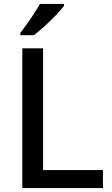

<svg xmlns="http://www.w3.org/2000/svg" viewBox="-20 -961 573 981"><path d="M94 0V-714H200V-92H506V0ZM307 -931Q293 -912 265.5 -883.5Q238 -855 207.5 -827Q177 -799 153 -781H84V-793Q99 -812 117.5 -838Q136 -864 154 -891.5Q172 -919 184 -941H307Z"/></svg>

Font: Noto Sans Syriac Medium
Style: Regular
Weight: 500
Designer: Patrick Giasson and the Monotype Design Team
Foundry: Monotype Imaging Inc.
Version: Version 3.000; ttfautohint (v1.8.4.7-5d5b)